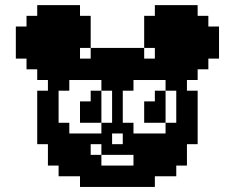

<svg xmlns="http://www.w3.org/2000/svg" viewBox="-20 -770 915 748"><path d="M375 -250H416.7V-208.3H375ZM208.3 -291.7H250V-250H208.3ZM208.3 -250H250V-208.3H208.3ZM208.3 -458.3H250V-416.7H208.3ZM416.7 -458.3H458.3V-416.7H416.7ZM416.7 -291.7H458.3V-250H416.7ZM333.3 -250H375V-208.3H333.3ZM291.7 -500H333.3V-458.3H291.7ZM333.3 -500H375V-458.3H333.3ZM375 -500H416.7V-458.3H375ZM458.3 -291.7H500V-250H458.3ZM250 -208.3H291.7V-166.7H250ZM166.7 -291.7H208.3V-250H166.7ZM166.7 -333.3H208.3V-291.7H166.7ZM166.7 -375H208.3V-333.3H166.7ZM166.7 -416.7H208.3V-375H166.7ZM250 -500H291.7V-458.3H250ZM333.3 -541.7H375V-500H333.3ZM375 -541.7H416.7V-500H375ZM416.7 -500H458.3V-458.3H416.7ZM458.3 -458.3H500V-416.7H458.3ZM500 -500H541.7V-458.3H500ZM500 -250H541.7V-208.3H500ZM458.3 -500H500V-458.3H458.3ZM416.7 -541.7H458.3V-500H416.7ZM458.3 -250H500V-208.3H458.3ZM291.7 -541.7H333.3V-500H291.7ZM333.3 -583.3H375V-541.7H333.3ZM375 -583.3H416.7V-541.7H375ZM416.7 -583.3H458.3V-541.7H416.7ZM458.3 -583.3H500V-541.7H458.3ZM458.3 -541.7H500V-500H458.3ZM500 -541.7H541.7V-500H500ZM583.3 -333.3H625V-291.7H583.3ZM541.7 -166.7H583.3V-125H541.7ZM333.3 -125H375V-83.3H333.3ZM375 -125H416.7V-83.3H375ZM125 -416.7H166.7V-375H125ZM125 -375H166.7V-333.3H125ZM125 -333.3H166.7V-291.7H125ZM125 -291.7H166.7V-250H125ZM125 -250H166.7V-208.3H125ZM166.7 -250H208.3V-208.3H166.7ZM166.7 -208.3H208.3V-166.7H166.7ZM208.3 -166.7H250V-125H208.3ZM250 -125H291.7V-83.3H250ZM291.7 -125H333.3V-83.3H291.7ZM333.3 -83.3H375V-41.7H333.3ZM375 -83.3H416.7V-41.7H375ZM416.7 -83.3H458.3V-41.7H416.7ZM458.3 -83.3H500V-41.7H458.3ZM500 -125H541.7V-83.3H500ZM541.7 -125H583.3V-83.3H541.7ZM625 -250H666.7V-208.3H625ZM291.7 -83.3H333.3V-41.7H291.7ZM166.7 -458.3H208.3V-416.7H166.7ZM208.3 -500H250V-458.3H208.3ZM208.3 -541.7H250V-500H208.3ZM250 -541.7H291.7V-500H250ZM250 -583.3H291.7V-541.7H250ZM500 -583.3H541.7V-541.7H500ZM500 -83.3H541.7V-41.7H500ZM541.7 -83.3H583.3V-41.7H541.7ZM583.3 -125H625V-83.3H583.3ZM625 -166.7H666.7V-125H625ZM666.7 -208.3H708.3V-166.7H666.7ZM708.3 -250H750V-208.3H708.3ZM708.3 -291.7H750V-250H708.3ZM708.3 -333.3H750V-291.7H708.3ZM708.3 -375H750V-333.3H708.3ZM708.3 -416.7H750V-375H708.3ZM666.7 -458.3H708.3V-416.7H666.7ZM666.7 -291.7H708.3V-250H666.7ZM666.7 -250H708.3V-208.3H666.7ZM583.3 -416.7H625V-375H583.3ZM583.3 -375H625V-333.3H583.3ZM333.3 -375H375V-333.3H333.3ZM250 -250H291.7V-208.3H250ZM583.3 -250H625V-208.3H583.3ZM291.7 -250H333.3V-208.3H291.7ZM541.7 -250H583.3V-208.3H541.7ZM166.7 -541.7H208.3V-500H166.7ZM208.3 -583.3H250V-541.7H208.3ZM166.7 -583.3H208.3V-541.7H166.7ZM333.3 -416.7H375V-375H333.3ZM333.3 -333.3H375V-291.7H333.3ZM416.7 -416.7H458.3V-375H416.7ZM416.7 -375H458.3V-333.3H416.7ZM416.7 -333.3H458.3V-291.7H416.7ZM375 -458.3H416.7V-416.7H375ZM375 -291.7H416.7V-250H375ZM666.7 -333.3H708.3V-291.7H666.7ZM666.7 -375H708.3V-333.3H666.7ZM666.7 -416.7H708.3V-375H666.7ZM625 -291.7H666.7V-250H625ZM625 -458.3H666.7V-416.7H625ZM333.3 -625V-583.3H291.7V-625ZM333.3 -666.7V-625H291.7V-666.7ZM291.7 -708.3V-666.7H250V-708.3ZM166.7 -541.7V-500H125V-541.7ZM166.7 -583.3V-541.7H125V-583.3ZM166.7 -625V-583.3H125V-625ZM166.7 -666.7V-625H125V-666.7ZM166.7 -708.3V-666.7H125V-708.3ZM208.3 -708.3V-666.7H166.7V-708.3ZM208.3 -666.7V-625H166.7V-666.7ZM208.3 -625V-583.3H166.7V-625ZM250 -708.3V-666.7H208.3V-708.3ZM250 -666.7V-625H208.3V-666.7ZM291.7 -666.7V-625H250V-666.7ZM291.7 -625V-583.3H250V-625ZM250 -625V-583.3H208.3V-625ZM125 -666.7V-625H83.3V-666.7ZM125 -625V-583.3H83.3V-625ZM125 -583.3V-541.7H83.3V-583.3ZM250 -750V-708.3H208.3V-750ZM208.3 -750V-708.3H166.7V-750ZM166.7 -750V-708.3H125V-750ZM125 -708.3V-666.7H83.3V-708.3ZM83.3 -666.7V-625H41.7V-666.7ZM83.3 -625V-583.3H41.7V-625ZM83.3 -583.3V-541.7H41.7V-583.3ZM125 -541.7V-500H83.3V-541.7ZM583.3 -500V-458.3H541.7V-500ZM625 -500V-458.3H583.3V-500ZM666.7 -500V-458.3H625V-500ZM666.7 -541.7V-500H625V-541.7ZM625 -541.7V-500H583.3V-541.7ZM625 -583.3V-541.7H583.3V-583.3ZM708.3 -541.7V-500H666.7V-541.7ZM666.7 -583.3V-541.7H625V-583.3ZM708.3 -583.3V-541.7H666.7V-583.3ZM541.7 -666.7H583.3V-625H541.7ZM583.3 -708.3H625V-666.7H583.3ZM708.3 -541.7H750V-500H708.3ZM708.3 -583.3H750V-541.7H708.3ZM708.3 -625H750V-583.3H708.3ZM708.3 -666.7H750V-625H708.3ZM708.3 -708.3H750V-666.7H708.3ZM666.7 -708.3H708.3V-666.7H666.7ZM666.7 -666.7H708.3V-625H666.7ZM666.7 -625H708.3V-583.3H666.7ZM625 -708.3H666.7V-666.7H625ZM625 -666.7H666.7V-625H625ZM583.3 -666.7H625V-625H583.3ZM583.3 -625H625V-583.3H583.3ZM625 -625H666.7V-583.3H625ZM750 -666.7H791.7V-625H750ZM750 -625H791.7V-583.3H750ZM750 -583.3H791.7V-541.7H750ZM625 -750H666.7V-708.3H625ZM666.7 -750H708.3V-708.3H666.7ZM708.3 -750H750V-708.3H708.3ZM750 -708.3H791.7V-666.7H750ZM791.7 -666.7H833.3V-625H791.7ZM791.7 -625H833.3V-583.3H791.7ZM791.7 -583.3H833.3V-541.7H791.7ZM750 -541.7H791.7V-500H750ZM750 -500V-458.3H708.3V-500ZM166.7 -500V-458.3H125V-500ZM708.3 -500V-458.3H666.7V-500ZM208.3 -500V-458.3H166.7V-500ZM583.3 -541.7V-500H541.7V-541.7ZM625 -750V-708.3H583.3V-750ZM583.3 -708.3V-666.7H541.7V-708.3ZM291.7 -750V-708.3H250V-750ZM333.3 -708.3V-666.7H291.7V-708.3ZM583.3 -625V-583.3H541.7V-625ZM291.7 -375H333.3V-333.3H291.7ZM291.7 -333.3H333.3V-291.7H291.7ZM541.7 -375H583.3V-333.3H541.7ZM541.7 -333.3H583.3V-291.7H541.7ZM333.3 -166.7H375V-125H333.3ZM375 -208.3H416.7V-166.7H375ZM500 -166.7H541.7V-125H500ZM458.3 -208.3H500V-166.7H458.3ZM583.3 -208.3H625V-166.7H583.3ZM583.3 -166.7H625V-125H583.3ZM625 -208.3H666.7V-166.7H625ZM208.3 -208.3H250V-166.7H208.3ZM500 -208.3H541.7V-166.7H500ZM291.7 -208.3H333.3V-166.7H291.7ZM250 -166.7H291.7V-125H250ZM541.7 -208.3H583.3V-166.7H541.7ZM666.7 -166.7H708.3V-125H666.7ZM625 -125H666.7V-83.3H625ZM208.3 -125H250V-83.3H208.3ZM166.7 -166.7H208.3V-125H166.7ZM416.7 -208.3H458.3V-166.7H416.7ZM291.7 -166.7H333.3V-125H291.7ZM458.3 -125H500V-83.3H458.3ZM416.7 -125H458.3V-83.3H416.7Z"/></svg>

Font: Yarndings 20
Style: Regular
Weight: 400
Designer: Sarah Cadigan-Fried
Version: Version 1.000; ttfautohint (v1.8.4.7-5d5b)